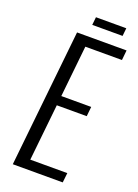

<svg xmlns="http://www.w3.org/2000/svg" viewBox="-171 -996 768 1066"><g transform="rotate(20 213.0 -462.5)"><path d="M198.2 -877.9 203.1 -924.8H382.3L377.4 -877.9ZM48.3 0 133.3 -809.6H425.8L419.9 -751H203.6L171.9 -447.8H348.6L342.8 -391.1H166L130.9 -57.1H349.6L343.3 0Z"/></g></svg>

Font: Oswald
Style: Light
Weight: 300
Designer: Vernon Adams
Foundry: Vernon Adams
Version: 3.0; ttfautohint (v0.95.6-bc232) -l 8 -r 50 -G 200 -x 0 -w "